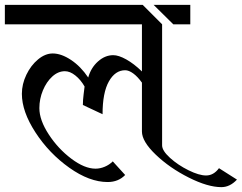

<svg xmlns="http://www.w3.org/2000/svg" viewBox="-34 -709 995 790"><path d="M-14 -689H553L633 -609V-111Q633 -89 665.5 -59.5Q698 -30 741.5 -8.5Q785 13 814 13Q845 13 867 -17L941 30Q912 61 877 61Q821 61 742.5 21.5Q664 -18 607 -72.5Q550 -127 550 -168V-369Q532 -394 514 -407Q496 -420 481 -420Q440 -420 414 -374Q388 -328 388 -239L307 -277Q307 -297 310 -320.5Q313 -344 314 -353Q298 -381 276 -398.5Q254 -416 233 -416Q205 -416 181 -394Q157 -372 142.5 -337Q128 -302 128 -264Q128 -215 166.5 -156Q205 -97 259.5 -56Q314 -15 359 -15Q378 -15 397 -23Q416 -31 430 -45L481 11Q453 40 409 40Q334 40 251 -19Q168 -78 112 -164Q56 -250 56 -323Q56 -363 74.5 -401.5Q93 -440 122.5 -464.5Q152 -489 183 -489Q218 -489 258 -462.5Q298 -436 329 -390Q340 -430 369 -456Q398 -482 432 -482Q454 -482 485.5 -464.5Q517 -447 550 -415V-609H-14ZM598 -689H749V-609H679Z"/></svg>

Font: Amita
Style: Regular
Weight: 400
Designer: Eduardo Rodriguez Tunni, Modular Infotech, Brian J. Bonislawsky
Foundry: Eduardo Rodriguez Tunni, Modular Infotech, Brian J. Bonislawsky
Version: Version 1.004